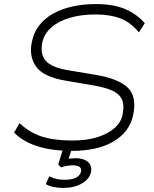

<svg xmlns="http://www.w3.org/2000/svg" viewBox="-20 -733 755 943"><path d="M332 8Q268 8 214.5 -2Q161 -12 119 -32.5Q77 -53 49 -82L76 -128Q110 -96 149 -77Q188 -58 234.5 -50.5Q281 -43 337 -43Q407 -43 459 -59.5Q511 -76 543 -104.5Q575 -133 582 -170Q592 -220 577 -248Q562 -276 526 -290.5Q490 -305 436 -314L301 -337Q191 -356 156 -407.5Q121 -459 137 -529Q146 -575 173.5 -609.5Q201 -644 242.5 -667Q284 -690 337 -701.5Q390 -713 451 -713Q537 -713 594.5 -688.5Q652 -664 691 -619L662 -574Q622 -623 571.5 -642.5Q521 -662 449 -662Q380 -662 324.5 -646Q269 -630 233.5 -599.5Q198 -569 188 -526Q176 -467 205 -434Q234 -401 320 -387L453 -365Q562 -346 607.5 -302.5Q653 -259 634 -168Q625 -125 600 -92.5Q575 -60 535.5 -37Q496 -14 445 -3Q394 8 332 8ZM289 190Q265 190 241.5 185Q218 180 205 171L222 133Q241 142 257.5 146Q274 150 297 150Q332 150 352.5 140Q373 130 378 110Q381 95 371 87Q361 79 338 79Q326 79 311.5 81Q297 83 280 89L266 75L295 -20H339L314 55L294 51Q312 47 325.5 45.5Q339 44 350 44Q377 44 395.5 52Q414 60 422.5 75Q431 90 427 112Q419 147 381.5 168.5Q344 190 289 190Z"/></svg>

Font: Nunito Sans 7pt SemiExpanded ExtraLight
Style: Italic
Weight: 250
Width: 6
Italic angle: -9°
Designer: Vernon Adams
Foundry: Vernon Adams
Version: Version 3.101;gftools[0.9.27]